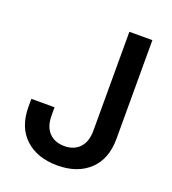

<svg xmlns="http://www.w3.org/2000/svg" viewBox="-134 -830 846 942"><g transform="rotate(20 289.0 -359.5)"><path d="M271.5 9.8Q167 9.8 104 -48.1Q41 -106 41 -213.4V-253.9H162.1V-212.4Q162.1 -152.8 191.9 -122.1Q221.7 -91.3 271.5 -91.3Q321.3 -91.3 350.8 -122.1Q380.4 -152.8 380.4 -212.4V-727.5H500.5V-213.4Q500.5 -106.4 438.2 -48.3Q376 9.8 271.5 9.8Z"/></g></svg>

Font: Inter Cardless
Style: Medium
Weight: 500
Designer: Rasmus Andersson
Foundry: rsms
Version: Version 4.001;git-9221beed3